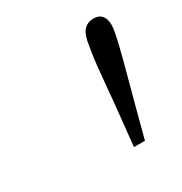

<svg xmlns="http://www.w3.org/2000/svg" viewBox="-84 -809 402 423"><g transform="rotate(-30 117.0 -598.0)"><path d="M206 -743Q220 -743 227 -734.5Q234 -726 234 -711Q234 -699 226.5 -667.5Q219 -636 204.5 -583Q190 -530 170 -453H142L153 -559Q155 -582 157 -603.5Q159 -625 161 -644.5Q163 -664 165.5 -680.5Q168 -697 170 -707Q174 -726 183 -734.5Q192 -743 206 -743Z"/></g></svg>

Font: Source Serif 4 Light
Style: Italic
Weight: 300
Italic angle: -12°
Designer: Frank Grießhammer
Foundry: Adobe Systems Incorporated
Version: Version 4.004;hotconv 1.0.116;makeotfexe 2.5.65601